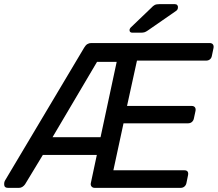

<svg xmlns="http://www.w3.org/2000/svg" viewBox="-53 -908 1052 928"><path d="M-14 0Q-31 0 -32.5 -13Q-34 -26 -29 -35L354 -678Q361 -690 369.5 -695Q378 -700 388 -700H960Q971 -700 976 -693.5Q981 -687 979 -676L971 -638Q969 -627 961.5 -621Q954 -615 943 -615H609L561 -396H873Q884 -396 889 -389.5Q894 -383 892 -372L884 -335Q882 -325 874.5 -318.5Q867 -312 856 -312H544L495 -85H838Q849 -85 853.5 -79Q858 -73 856 -62L848 -23Q846 -13 838.5 -6.5Q831 0 820 0H405Q395 0 389.5 -6.5Q384 -13 386 -23L415 -159H154L68 -17Q63 -10 55.5 -5Q48 0 39 0ZM201 -245H433L511 -609H416ZM587 -750Q573 -750 573 -763Q574 -771 581 -777L677 -869Q687 -880 695 -884Q703 -888 718 -888H792Q800 -888 804 -883Q808 -878 807 -872Q807 -862 799 -856L662 -761Q652 -754 645 -752Q638 -750 627 -750Z"/></svg>

Font: Rubik
Style: Italic
Weight: 400
Italic angle: -12°
Designer: Hubert and Fischer
Foundry: Hubert and Fischer
Version: Version 2.300;gftools[0.9.30]